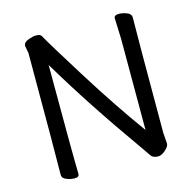

<svg xmlns="http://www.w3.org/2000/svg" viewBox="-107 -822 952 948"><g transform="rotate(-15 369.0 -347.5)"><path d="M586 19Q561 19 550.5 3.5Q540 -12 515 -48Q323 -318 181 -557Q181 -105 184 1Q184 17 160 17Q141 17 119.5 8.5Q98 0 98 -17Q100 -106 100 -640L93 -677Q93 -696 118 -705Q143 -714 155 -714Q165 -714 173 -712.5Q181 -711 187 -701Q212 -655 329.5 -467Q447 -279 560 -123V-589L556 -695Q556 -711 581 -711Q601 -711 622 -702.5Q643 -694 643 -677Q641 -588 641 -87L645 -32Q645 -20 634 -8Q610 19 586 19Z"/></g></svg>

Font: linja waso lili
Style: Bold
Weight: 400
Designer: Fontworks Inc.
Version: Version 1.000;August 6, 2022;FontCreator 14.0.0.2814 64-bit